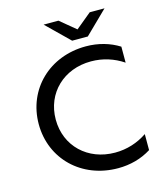

<svg xmlns="http://www.w3.org/2000/svg" viewBox="-129 -986 933 1090"><g transform="rotate(-15 337.5 -440.5)"><path d="M430 8C501 8 568 -10 625 -46V-140C570 -103 506 -82 436 -82C276 -82 158 -194 158 -350C158 -506 276 -618 436 -618C506 -618 570 -597 625 -560V-654C571 -688 504 -708 430 -708C216 -708 58 -555 58 -350C58 -145 216 8 430 8ZM364 -759H456L589 -889H502L410 -813L318 -889H231Z"/></g></svg>

Font: Chess Sans Medium
Style: Regular
Weight: 500
Designer: Wolf Bōese
Foundry: Wolf Bōese
Version: Version 7.223;Glyphs 3.3 (3306)